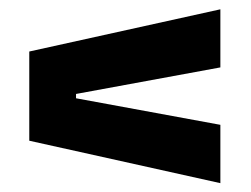

<svg xmlns="http://www.w3.org/2000/svg" viewBox="-20 -520 554 423"><path d="M147.5 -313V-303.5L465.5 -245V-116.5L44.5 -210V-406.5L465.5 -499.5V-371.5Z"/></svg>

Font: Anek Telugu
Style: Bold
Weight: 700
Designer: Omkar Bhoir (Telugu), Yesha Goshar (Latin)
Foundry: Ek Type
Version: Version 1.003